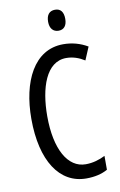

<svg xmlns="http://www.w3.org/2000/svg" viewBox="-100 -971 646 1036"><g transform="rotate(-10 223.0 -453.0)"><path d="M278 -916C247 -916 230 -896 230 -858C230 -822 248 -801 278 -801C308 -801 324 -822 324 -858C324 -895 309 -916 278 -916ZM292 -649C329 -649 362 -637 392 -618L422 -689C381 -713 337 -725 289 -725C128 -725 50 -561 50 -358C50 -127 141 10 287 10C333 10 372 1 404 -17V-93C372 -77 337 -66 297 -66C199 -66 137 -176 137 -357C137 -512 182 -649 292 -649Z"/></g></svg>

Font: Noto Sans Gujarati UI ExtraCondensed
Style: Regular
Weight: 400
Width: 2
Designer: Jelle Bosma - Monotype Design Team, Universal Thirst
Foundry: Monotype Imaging Inc.
Version: Version 2.106